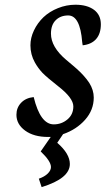

<svg xmlns="http://www.w3.org/2000/svg" viewBox="-20 -553 442 804"><path d="M219.7 44.9Q272.5 90.8 272.5 133.8Q272.5 194.3 154.3 230.5L142.6 195.3Q166.5 187 179.9 173.8Q193.4 160.6 193.4 146.5Q193.4 122.1 150.4 81.1L192.4 20.5H181.6Q121.6 20.5 85.2 -6.1Q48.8 -32.7 48.8 -72.3Q48.8 -102.1 68.4 -122.6Q87.9 -143.1 121.1 -146.5Q148.9 -32.2 205.1 -32.2Q237.8 -32.2 262.5 -53Q287.1 -73.7 287.1 -107.4Q287.1 -142.6 223.6 -191.9Q175.8 -229.5 157.7 -248Q138.7 -268.6 126 -291.5Q107.4 -324.7 107.4 -363.3Q107.4 -394.5 122.1 -425.5Q136.7 -456.5 162.1 -481Q187.5 -504.9 222.9 -519Q258.3 -533.2 295.9 -533.2Q344.7 -533.2 373.5 -512Q402.3 -490.7 402.3 -451.2Q402.3 -412.1 382.6 -389.6Q362.8 -367.2 326.2 -363.3L324.2 -377Q315.4 -488.3 265.6 -488.3Q233.4 -488.3 213.4 -468.5Q193.4 -448.7 193.4 -412.1Q193.4 -356.4 256.8 -302.7Q260.3 -299.8 271.5 -290.3Q282.7 -280.8 287.4 -276.9Q292 -272.9 301.8 -264.4Q311.5 -255.9 316.9 -250.2Q322.3 -244.6 329.6 -236.8Q336.9 -229 342.8 -221.2Q348.6 -213.4 354 -205.6Q372.6 -175.8 372.6 -144.5Q372.6 -92.3 336.4 -51.5Q300.3 -10.7 244.1 8.8Z"/></svg>

Font: Neuton
Style: Italic
Weight: 400
Italic angle: -9°
Designer: Brian M Zick
Version: Version 1.32